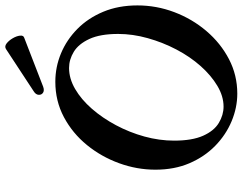

<svg xmlns="http://www.w3.org/2000/svg" viewBox="-116 -790 918 727"><g transform="rotate(-90 343.5 -426.0)"><path d="M353 13Q300 13 248.5 -8.5Q197 -30 155.5 -70.5Q114 -111 89.5 -168Q65 -225 65 -297Q65 -367 89.5 -434.5Q114 -502 158.5 -556.5Q203 -611 264 -643.5Q325 -676 398 -676Q454 -676 505.5 -654.5Q557 -633 598 -592.5Q639 -552 663 -494.5Q687 -437 687 -365Q687 -293 661.5 -225.5Q636 -158 590 -104Q544 -50 483.5 -18.5Q423 13 353 13ZM304 -39Q343 -39 382.5 -62.5Q422 -86 457.5 -126Q493 -166 520 -217.5Q547 -269 563 -326Q579 -383 579 -438Q579 -506 560 -547Q541 -588 511.5 -606Q482 -624 450 -624Q410 -624 370.5 -601Q331 -578 296 -538Q261 -498 233.5 -446.5Q206 -395 190.5 -338.5Q175 -282 175 -226Q175 -158 193.5 -116.5Q212 -75 242 -57Q272 -39 304 -39ZM379 -722Q365 -717 356.5 -722.5Q348 -728 348.5 -739Q349 -750 362 -758L522 -863Q532 -869 543 -860.5Q554 -852 562.5 -837.5Q571 -823 572.5 -810Q574 -797 565 -794Z"/></g></svg>

Font: Junicode
Style: Bold Italic
Weight: 700
Italic angle: -11°
Designer: Peter S. Baker
Version: Version 2.100; ttfautohint (v1.8.4)